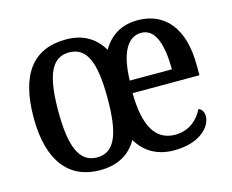

<svg xmlns="http://www.w3.org/2000/svg" viewBox="-83 -664 955 791"><g transform="rotate(-15 394.5 -268.5)"><path d="M253 10C326 10 380 -18 413 -76C446 -20 499 10 569 10C681 10 731 -49 731 -93C731 -112 721 -124 709 -129C689 -87 649 -51 590 -51C504 -51 465 -126 464 -262H749V-305C749 -463 677 -547 561 -547C494 -547 444 -518 411 -461C377 -519 324 -547 256 -547C116 -547 44 -456 44 -269C44 -81 124 10 253 10ZM646 -315H466C469 -429 502 -493 562 -493C622 -493 645 -422 646 -315ZM255 -44C178 -44 149 -121 149 -269C149 -417 177 -492 254 -492C331 -492 359 -419 359 -269C359 -120 332 -44 255 -44Z"/></g></svg>

Font: Noto Serif Bengali Condensed Medium
Style: Regular
Weight: 500
Width: 3
Designer: Juan Bruce, Universal Thirst, Indian Type Foundry and the Monotype Design Team.
Foundry: Monotype Imaging Inc.
Version: Version 2.003